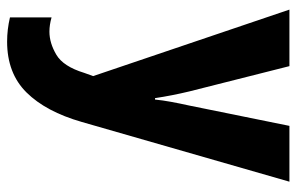

<svg xmlns="http://www.w3.org/2000/svg" viewBox="-167 -422 834 540"><g transform="rotate(90 250.0 -152.0)"><path d="M323 35 491 -549H334L277 -268Q271 -241 266.5 -216.5Q262 -192 260 -171H256Q249 -218 237 -268L166 -549H7L194 3L185 28Q167 87 134 106.5Q101 126 69 126Q50 126 29 120V237Q63 245 97 245Q186 245 240 190.5Q294 136 323 35Z"/></g></svg>

Font: Noto Sans Mono UI Condensed ExtraBold
Style: Regular
Weight: 800
Width: 3
Designer: Monotype Design team
Foundry: Monotype Imaging Inc.
Version: 1.000